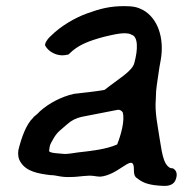

<svg xmlns="http://www.w3.org/2000/svg" viewBox="-20 -587 616 626"><path d="M40 -98C38 -84 39 -70 48 -57C67 -28 103 -21 145 -16H146C165 -16 178 -8 214 -10C238 -10 266 -17 288 -13C295 -12 301 -11 307 -11C363 -16 407 -77 415 -49C419 -37 412 -14 427 -6C443 7 460 15 496 18C499 18 506 19 512 19C529 20 549 16 554 -5C559 -20 555 -32 544 -38L536 -39C510 -50 507 -101 500 -138C495 -174 484 -220 488 -264L489 -290C491 -311 497 -348 500 -369L504 -391C517 -465 493 -528 447 -554C428 -564 414 -567 385 -567C339 -567 307 -559 263 -543C225 -529 179 -503 146 -470C140 -465 129 -453 127 -442V-440V-439C138 -417 167 -404 190 -407L202 -409L204 -410C209 -414 212 -418 216 -421C240 -441 267 -453 319 -467C350 -474 386 -484 407 -475L408 -474C431 -469 430 -425 418 -382C412 -355 365 -329 321 -294C288 -288 254 -285 221 -281C181 -272 140 -251 110 -224C103 -216 96 -211 89 -205V-204C65 -182 50 -138 40 -98ZM140 -94 142 -109C143 -116 149 -126 156 -138C168 -158 179 -164 198 -181C212 -194 228 -202 246 -206C286 -214 327 -222 364 -229C369 -230 376 -227 380 -221C388 -195 374 -146 362 -116C326 -100 278 -95 234 -90C215 -87 201 -85 191 -85C173 -87 145 -87 140 -94Z"/></svg>

Font: Vapor
Style: SbdObl
Weight: 600
Foundry: Cannot Into Space Fonts
Version: Version 0.179